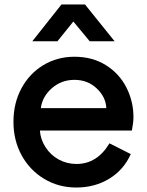

<svg xmlns="http://www.w3.org/2000/svg" viewBox="-20 -814 654 856"><path d="M40 -271Q40 -354 75.5 -420Q111 -486 173 -523.5Q235 -561 312 -561Q392 -561 452 -523.5Q512 -486 543.5 -424Q575 -362 575 -292Q575 -268 568 -232H158Q160 -194 182.5 -158.5Q205 -123 241.5 -103Q278 -83 321 -83Q413 -83 468 -175L563 -127Q532 -57 467.5 -17.5Q403 22 320 22Q241 22 177 -16.5Q113 -55 76.5 -121.5Q40 -188 40 -271ZM454 -332Q452 -381 411.5 -419.5Q371 -458 312 -458Q254 -458 211.5 -421Q169 -384 162 -332ZM254 -794H359L491 -630H380L307 -718L236 -630H124Z"/></svg>

Font: BLUETTI 2.0 Medium
Style: Italic
Weight: 500
Designer: Stijn de Vries
Foundry: tokotype
Version: Version 2.005;October 31, 2023;FontCreator 14.0.0.2814 64-bi